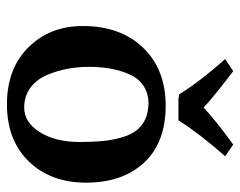

<svg xmlns="http://www.w3.org/2000/svg" viewBox="-88 -582 681 544"><g transform="rotate(90 252.0 -310.5)"><path d="M54.2 -205.1Q54.2 -312 115.7 -376Q177.2 -439.9 279.8 -439.9Q384.3 -439.9 441.2 -378.9Q498 -317.9 498 -213.9Q498 -114.3 438 -52.2Q377.9 9.8 275.9 9.8Q174.3 9.8 114.3 -51.3Q54.2 -112.3 54.2 -205.1ZM272.9 -391.1Q244.1 -391.1 223.1 -376.7Q202.1 -362.3 191.2 -337.4Q180.2 -312.5 175 -283.9Q169.9 -255.4 169.9 -222.2Q169.9 -191.4 175.3 -162.1Q180.7 -132.8 192.9 -103.8Q205.1 -74.7 228.8 -56.9Q252.4 -39.1 285.2 -39.1Q327.6 -39.1 355.2 -83.7Q382.8 -128.4 382.8 -195.8Q382.8 -232.9 380.1 -261Q377.4 -289.1 370.1 -314.5Q362.8 -339.8 350.8 -356Q338.9 -372.1 319.3 -381.6Q299.8 -391.1 272.9 -391.1ZM261.2 -476.1 248 -478Q211.4 -537.1 147.9 -608.4L182.1 -631.3Q258.3 -573.2 285.2 -547.4Q322.8 -582.5 390.1 -631.3L423.3 -608.4Q362.3 -540 321.3 -476.1Z"/></g></svg>

Font: Linear Smooth
Style: Bold
Weight: 700
Designer: Philipp H. Poll, Flanker
Foundry: Philipp H. Poll, reworked by Flanker
Version: Version 1.061 | FøM Fix